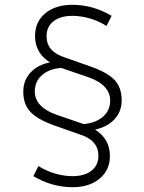

<svg xmlns="http://www.w3.org/2000/svg" viewBox="-20 -731 602 800"><path d="M282 49Q197 49 119 3L140 -39Q176 -17 212.5 -7Q249 3 282 3Q332 3 361 -19.5Q390 -42 390 -82Q390 -147 312 -171L207 -208Q137 -233 107 -264.5Q77 -296 77 -349Q77 -396 107 -428.5Q137 -461 188 -471Q126 -510 126 -581Q126 -640 168.5 -675.5Q211 -711 282 -711Q367 -711 445 -665L424 -623Q388 -645 351.5 -655Q315 -665 282 -665Q232 -665 203 -642.5Q174 -620 174 -580Q174 -515 252 -491L357 -454Q428 -429 457.5 -397.5Q487 -366 487 -313Q487 -266 457 -234Q427 -202 376 -191Q438 -152 438 -81Q438 -23 395.5 13Q353 49 282 49ZM329 -214Q380 -219 409.5 -245Q439 -271 439 -312Q439 -378 346 -410L238 -447Q237 -447 236.5 -447.5Q236 -448 235 -448Q184 -444 154.5 -417.5Q125 -391 125 -350Q125 -284 218 -252L326 -215Q327 -215 327.5 -214.5Q328 -214 329 -214Z"/></svg>

Font: Red Hat Text Light
Style: Regular
Weight: 300
Designer: Pentagram, MCKL
Foundry: Pentagram, MCKL
Version: Version 1.023; ttfautohint (v1.8.3)